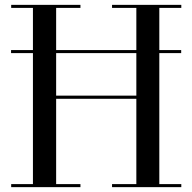

<svg xmlns="http://www.w3.org/2000/svg" viewBox="-20 -770 792 790"><path d="M25.5 -551.5V-564H725.5V-551.5ZM726 -750V-737.5H635.5V-12.5H726V0H441V-12.5H541V-363.5H211V-12.5H311V0H26V-12.5H115.5V-737.5H26V-750H311V-737.5H211V-376.5H541V-737.5H441V-750Z"/></svg>

Font: Bodoni Moda 18pt
Style: Regular
Weight: 400
Designer: Owen Earl
Foundry: indestructible type
Version: Version 2.005